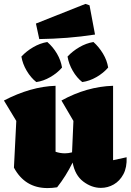

<svg xmlns="http://www.w3.org/2000/svg" viewBox="-29 -946 665 978"><path d="M42 -92 54 -330 -9 -434Q128 -505 254 -509V-173Q277 -165 302 -165Q319 -165 338 -170L345 -330L284 -434Q413 -505 547 -509V-130L616 -145Q618 -93 599.5 -58.5Q581 -24 550.5 -6.5Q520 11 485 11Q438 11 395.5 -21Q353 -53 341 -118Q307 -49 262 8Q249 10 237 11Q225 12 213 12Q98 12 42 -92ZM171 -747 154 -826 406 -926 427 -919 455 -770Q384 -759 313 -753.5Q242 -748 171 -747ZM156 -528Q128 -550 107 -585.5Q86 -621 80 -658Q105 -685 140 -705.5Q175 -726 212 -732Q241 -707 261 -673Q281 -639 287 -602Q263 -574 227.5 -553.5Q192 -533 156 -528ZM390 -528Q362 -550 341.5 -585.5Q321 -621 315 -658Q340 -685 375 -705.5Q410 -726 447 -732Q475 -707 495.5 -673Q516 -639 522 -602Q498 -574 462.5 -553.5Q427 -533 390 -528Z"/></svg>

Font: Piazzolla Black
Style: Regular
Weight: 900
Designer: Juan Pablo del Peral
Foundry: Huerta Tipografica
Version: Version 1.330